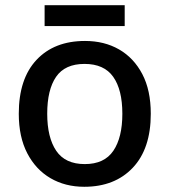

<svg xmlns="http://www.w3.org/2000/svg" viewBox="-20 -706 649 736"><path d="M558 -270Q558 -136 489 -63Q420 10 303 10Q230 10 173.5 -23Q117 -56 84.5 -118.5Q52 -181 52 -270Q52 -404 120 -476.5Q188 -549 306 -549Q380 -549 436.5 -516.5Q493 -484 525.5 -422Q558 -360 558 -270ZM161 -270Q161 -179 195.5 -128Q230 -77 305 -77Q380 -77 414.5 -128Q449 -179 449 -270Q449 -362 414 -411.5Q379 -461 304 -461Q229 -461 195 -411.5Q161 -362 161 -270ZM458 -686V-606H151V-686Z"/></svg>

Font: Noto Sans Kannada Medium
Style: Regular
Weight: 500
Designer: Jelle Bosma - Monotype Design Team
Foundry: Monotype Imaging Inc.
Version: Version 2.005; ttfautohint (v1.8.4.7-5d5b)